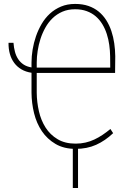

<svg xmlns="http://www.w3.org/2000/svg" viewBox="-20 -740 640 967"><path d="M360.8 9.8Q301.8 9.8 259.8 -14.9Q217.8 -39.6 190.9 -79.3Q164.1 -119.1 151.6 -169.7Q139.2 -220.2 138.7 -272.9V-373.5Q109.9 -377.9 88.1 -390.6Q66.4 -403.3 51.8 -422.9Q37.1 -442.4 29.8 -468.3Q22.5 -494.1 22.9 -524.4H47.9Q49.8 -499.5 55.4 -478.8Q61 -458 71.8 -441.9Q82.5 -425.8 98.9 -415Q115.2 -404.3 138.7 -400.4V-425.3Q138.7 -456.5 144.3 -490.5Q149.9 -524.4 161.1 -557.1Q172.4 -589.8 189.7 -619.4Q207 -648.9 231.4 -671.4Q255.9 -693.8 287.4 -707Q318.8 -720.2 358.4 -720.2Q396 -720.2 425.5 -710Q455.1 -699.7 477.3 -681.4Q499.5 -663.1 515.4 -637.9Q531.2 -612.8 541 -583.5Q550.8 -554.2 555.4 -522Q560.1 -489.7 560.5 -457L559.6 -372.6H165V-272.9Q165.5 -225.6 176 -179.7Q186.5 -133.8 209.5 -97.7Q232.4 -61.5 269.8 -39.1Q307.1 -16.6 360.8 -16.6Q387.2 -16.6 410.6 -22Q434.1 -27.3 455.3 -37.4Q476.6 -47.4 496.6 -60.8Q516.6 -74.2 536.1 -90.3L549.8 -69.3Q509.8 -31.2 464.1 -10.7Q418.5 9.8 360.8 9.8ZM165 -399.4H535.2L534.7 -457Q534.2 -485.4 530.3 -513.9Q526.4 -542.5 517.8 -568.8Q509.3 -595.2 495.6 -617.9Q481.9 -640.6 462.4 -657.5Q442.9 -674.3 417 -683.8Q391.1 -693.4 358.4 -693.4Q322.8 -693.4 294.4 -681.2Q266.1 -668.9 244.9 -648.4Q223.6 -627.9 208.5 -600.8Q193.4 -573.7 183.8 -543.9Q174.3 -514.2 169.7 -483.6Q165 -453.1 165 -425.3ZM373 207H346.7V-1H373Z"/></svg>

Font: Roboto Mono Thin
Style: Regular
Weight: 250
Designer: Google
Version: Version 2.000985; 2015; ttfautohint (v1.3)